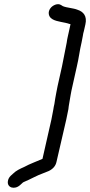

<svg xmlns="http://www.w3.org/2000/svg" viewBox="-20 -712 424 904"><path d="M272 -400 251 -306C246 -285 244 -266 240 -248C239 -240 237 -231 236 -222C234 -213 232 -205 231 -196C227 -180 226 -165 222 -149L180 36C151 49 121 59 94 74C74 83 56 91 41 106L30 116C23 123 18 132 17 142C13 172 49 183 75 159L85 150C86 148 90 146 92 145C124 132 151 115 185 103L210 93C230 83 242 69 246 50L292 -149C296 -166 298 -181 302 -198C303 -207 304 -216 306 -226C311 -254 314 -277 321 -306L342 -400C351 -437 355 -475 364 -512C366 -523 368 -533 370 -543C371 -552 373 -559 375 -566L382 -597C391 -636 373 -657 345 -666C326 -674 295 -675 276 -683L268 -688C252 -699 228 -687 218 -674C203 -655 210 -634 221 -626L228 -621C249 -609 283 -608 308 -599C309 -599 310 -599 312 -598L305 -566C303 -559 301 -550 299 -539C297 -530 295 -520 294 -511C286 -475 280 -436 272 -400Z"/></svg>

Font: Electronic
Style: BdIt
Weight: 700
Version: Version 1.011